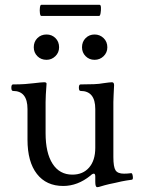

<svg xmlns="http://www.w3.org/2000/svg" viewBox="-20 -760 587 796"><path d="M383 16Q375 16 375 -6V-28Q375 -40 369 -40Q363 -40 355 -32Q302 11 242 11Q172 11 133 -39Q94 -89 94 -181V-308Q94 -383 34 -383Q27 -383 27 -396.5Q27 -410 34 -410Q63 -410 83.5 -411.5Q104 -413 120 -415Q135 -417 147 -418Q159 -419 163 -419Q173 -419 173 -413Q169 -361 169 -337V-208Q169 -126 198 -81Q227 -36 280 -36Q324 -36 349.5 -65.5Q375 -95 375 -147V-308Q375 -383 314 -383Q307 -383 307 -396.5Q307 -410 314 -410Q346 -410 369.5 -411Q393 -412 408 -415Q422 -417 431 -418Q440 -419 444 -419Q453 -419 453 -407Q452 -383 451 -366Q450 -349 450 -337V-109Q450 -68 459 -54Q468 -40 494 -40Q509 -40 523 -42Q527 -43 529 -36.5Q531 -30 531 -23Q531 -16 527 -15Q520 -14 503.5 -11.5Q487 -9 458 -2Q428 4 414 8Q400 12 390 15Q387 16 383 16ZM173 -512Q150 -512 135 -527Q120 -542 120 -564Q120 -587 135 -602Q150 -617 173 -617Q195 -617 210 -602Q225 -587 225 -564Q225 -542 209.5 -527Q194 -512 173 -512ZM372 -512Q350 -512 335 -527Q320 -542 320 -564Q320 -587 335 -602Q350 -617 372 -617Q394 -617 409.5 -602Q425 -587 425 -564Q425 -542 409.5 -527Q394 -512 372 -512ZM151 -694Q147 -694 145.5 -705.5Q144 -717 145.5 -728.5Q147 -740 151 -740H393Q398 -740 398.5 -728.5Q399 -717 397 -705.5Q395 -694 391 -694Z"/></svg>

Font: Junicode SmExp
Style: Regular
Weight: 400
Width: 6
Designer: Peter S. Baker
Version: Version 2.205; ttfautohint (v1.8.4)